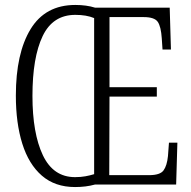

<svg xmlns="http://www.w3.org/2000/svg" viewBox="-20 -745 772 775"><path d="M283 10Q202 10 149 -36Q96 -82 70 -165Q44 -248 44 -359Q44 -530 103.5 -627.5Q163 -725 284 -725Q329 -725 364 -714H665L670 -545H636L633 -590Q630 -637 617 -656.5Q604 -676 560 -676H422V-393H613V-355H422L421 -38H582Q626 -38 640 -57Q654 -76 658 -115L662 -169H696L691 0H363Q327 10 283 10ZM283 -30Q306 -30 325 -33.5Q344 -37 360 -42V-672Q329 -685 284 -685Q193 -685 152 -599Q111 -513 111 -358Q111 -207 153 -118.5Q195 -30 283 -30Z"/></svg>

Font: Noto Serif ExtraCondensed Light
Style: Regular
Weight: 300
Width: 2
Designer: Monotype Design Team
Foundry: Monotype Imaging Inc.
Version: Version 2.014; ttfautohint (v1.8.4.7-5d5b)